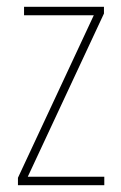

<svg xmlns="http://www.w3.org/2000/svg" viewBox="-20 -547 357 567"><path d="M288 0H33V-22L257 -502H51V-527H287V-507L62 -25H288Z"/></svg>

Font: Noto Sans Gurmukhi UI Condensed Thin
Style: Regular
Weight: 100
Width: 3
Designer: Jelle Bosma - Monotype Design Team
Foundry: Monotype Imaging Inc.
Version: Version 2.004; ttfautohint (v1.8.4.7-5d5b)